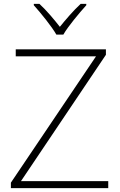

<svg xmlns="http://www.w3.org/2000/svg" viewBox="-20 -968 617 988"><path d="M270 -790H306C330 -832 387 -900 424 -941V-948H395C358 -914 318 -867 288 -830C259 -867 220 -914 183 -948H154V-941C191 -900 246 -832 270 -790ZM537 0V-36H88L525 -686V-714H61V-678H474L36 -28V0Z"/></svg>

Font: Noto Sans Gurmukhi ExtraLight
Style: Regular
Weight: 200
Designer: Jelle Bosma - Monotype Design Team
Foundry: Monotype Imaging Inc.
Version: Version 2.004